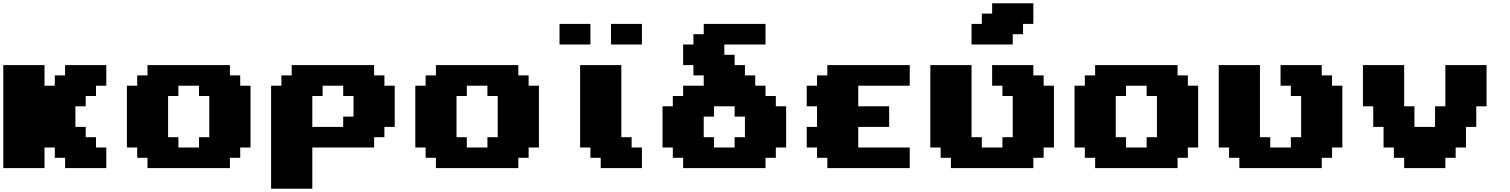

<svg xmlns="http://www.w3.org/2000/svg" viewBox="-20 -1020 9165 1165"><path d="M375 0H625V-125H562.5V-187.5H500V-250H437.5V-375H500V-437.5H562.5V-500H625V-625H375V-562.5H312.5V-500H250V-625H0V0H250V-125H312.5V-62.5H375Z M875 0H1375V-62.5H1437.5V-125H1500V-500H1437.5V-562.5H1375V-625H875V-562.5H812.5V-500H750V-125H812.5V-62.5H875ZM1187.5 -125H1062.5V-187.5H1000V-437.5H1062.5V-500H1187.5V-437.5H1250V-187.5H1187.5Z M1625 125H1875V-125H2250V-187.5H2312.5V-250H2375V-500H2312.5V-562.5H2250V-625H1750V-562.5H1687.5V-500H1625ZM2062.5 -250H1875V-437.5H1937.5V-500H2062.5V-437.5H2125V-312.5H2062.5Z M2625 0H3125V-62.5H3187.5V-125H3250V-500H3187.5V-562.5H3125V-625H2625V-562.5H2562.5V-500H2500V-125H2562.5V-62.5H2625ZM2937.5 -125H2812.5V-187.5H2750V-437.5H2812.5V-500H2937.5V-437.5H3000V-187.5H2937.5Z M3625 0H3875V-125H3812.5V-187.5H3750V-625H3500V-125H3562.5V-62.5H3625ZM3687.5 -750H3875V-875H3687.5ZM3375 -750H3562.5V-875H3375Z M4125 0H4625V-62.5H4687.5V-125H4750V-375H4687.5V-437.5H4625V-500H4562.5V-562.5H4500V-625H4437.5V-687.5H4375V-750H4625V-875H4250V-812.5H4187.5V-750H4125V-625H4187.5V-562.5H4250V-500H4125V-437.5H4062.5V-375H4000V-125H4062.5V-62.5H4125ZM4437.5 -125H4312.5V-187.5H4250V-312.5H4312.5V-375H4437.5V-312.5H4500V-187.5H4437.5Z M5000 0H5500V-125H5187.5V-250H5375V-375H5187.5V-500H5500V-625H5000V-562.5H4937.5V-500H4875V-375H4937.5V-250H4875V-125H4937.5V-62.5H5000Z M5750 0H6250V-62.5H6312.5V-125H6375V-500H6312.5V-562.5H6250V-625H6000V-500H6062.5V-437.5H6125V-187.5H6062.5V-125H5937.5V-187.5H5875V-625H5625V-125H5687.5V-62.5H5750ZM5875 -750H6125V-812.5H6187.5V-875H6250V-1000H6000V-937.5H5937.5V-875H5875Z M6625 0H7125V-62.5H7187.5V-125H7250V-500H7187.5V-562.5H7125V-625H6625V-562.5H6562.5V-500H6500V-125H6562.5V-62.5H6625ZM6937.5 -125H6812.5V-187.5H6750V-437.5H6812.5V-500H6937.5V-437.5H7000V-187.5H6937.5Z M7500 0H8000V-62.5H8062.5V-125H8125V-500H8062.5V-562.5H8000V-625H7750V-500H7812.5V-437.5H7875V-187.5H7812.5V-125H7687.5V-187.5H7625V-625H7375V-125H7437.5V-62.5H7500Z M8500 0H8750V-62.5H8812.5V-125H8875V-250H8937.5V-375H9000V-625H8750V-375H8687.5V-250H8562.5V-375H8500V-625H8250V-375H8312.5V-250H8375V-125H8437.5V-62.5H8500Z"/></svg>

Font: Faithful 32x
Style: Bold
Weight: 400
Foundry: Faithful Resource Pack
Version: Version 1.0; January 27, 2023